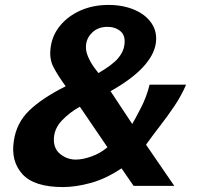

<svg xmlns="http://www.w3.org/2000/svg" viewBox="-20 -754 805 779"><path d="M235.5 5Q119 5 71.2 -47.2Q23.5 -99.5 36 -181.5Q46.5 -255.5 98.8 -305.8Q151 -356 246.5 -404Q215 -447 196.8 -482Q178.5 -517 186 -565Q193 -613 225 -651.2Q257 -689.5 307.5 -711.8Q358 -734 420 -734Q479.5 -734 525.5 -714.2Q571.5 -694.5 595.2 -659.2Q619 -624 612 -577Q604.5 -529 558.8 -480.2Q513 -431.5 428.5 -384L516.5 -251Q530 -274 552.2 -317.2Q574.5 -360.5 587 -410.5H735Q716 -366 687.8 -324Q659.5 -282 629 -242.8Q598.5 -203.5 572.5 -167L687 0H522L473 -71Q409.5 -28.5 348.5 -11.8Q287.5 5 235.5 5ZM379.5 -457.5Q436.5 -491 458.8 -517.2Q481 -543.5 484.5 -570.5Q490.5 -610 468 -628Q445.5 -646 412.5 -645Q378.5 -644 356 -623.8Q333.5 -603.5 329.5 -575Q326 -550.5 336.8 -525.2Q347.5 -500 363 -479ZM287.5 -106.5Q315.5 -106.5 351.2 -119.2Q387 -132 416 -156.5L304 -321Q263 -298.5 231.2 -265.2Q199.5 -232 198.5 -189.5Q198 -149 225.8 -127.8Q253.5 -106.5 287.5 -106.5Z"/></svg>

Font: Public Sans
Style: Bold Italic
Weight: 700
Italic angle: -8°
Designer: The Public Sans project authors (U.S. Web Design System). Libre Franklin designed by Pablo Impallari and Rodrigo Fuenzal
Version: Version 1.008; ttfautohint (v1.8.1) -l 8 -r 50 -G 200 -x 14 